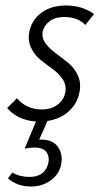

<svg xmlns="http://www.w3.org/2000/svg" viewBox="-20 -438 380 700"><path d="M221 -418Q279 -418 323 -387L291 -347Q264 -376 214 -376Q182 -376 162 -361.5Q142 -347 136 -324Q131 -301 145.5 -281Q160 -261 183 -244Q206 -227 229 -208.5Q252 -190 264.5 -161.5Q277 -133 269 -98Q260 -58 229.5 -31Q199 -4 153 3L123 71H131Q173 71 191.5 98Q210 125 203 161Q196 197 165 219.5Q134 242 94 242Q42 242 9 212L25 191Q52 207 87 207Q142 207 155 161Q162 138 151 119Q140 100 106 100Q87 100 70 104L111 5Q44 0 6 -44L42 -80Q76 -39 133 -39Q167 -39 190 -56.5Q213 -74 218 -101Q223 -126 209.5 -147.5Q196 -169 173 -185.5Q150 -202 127.5 -220Q105 -238 92.5 -265.5Q80 -293 88 -327Q98 -368 133 -393Q168 -418 221 -418Z"/></svg>

Font: EauTest Semilight
Style: Italic
Weight: 300
Italic angle: -12°
Designer: Christian Thalmann (Catharsis Fonts)
Version: Version 0.001;PS 000.001;hotconv 1.0.88;makeotf.lib2.5.64775